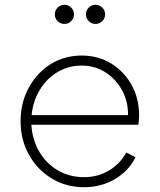

<svg xmlns="http://www.w3.org/2000/svg" viewBox="-20 -770 667 802"><path d="M331 12Q402 12 459.5 -21.5Q517 -55 546 -113L508 -133Q480 -84 434 -57Q388 -30 331 -30Q270 -30 221.5 -58.5Q173 -87 144 -136.5Q115 -186 111 -249H558Q561 -272 561 -288Q561 -359 529.5 -415.5Q498 -472 444 -505Q390 -538 321 -538Q249 -538 191.5 -502Q134 -466 100 -403.5Q66 -341 66 -263Q66 -186 101 -123.5Q136 -61 196 -24.5Q256 12 331 12ZM321 -496Q376 -496 419.5 -468.5Q463 -441 489 -394.5Q515 -348 515 -289H112Q118 -348 146.5 -395Q175 -442 220.5 -469Q266 -496 321 -496ZM249 -670Q265 -670 277 -681.5Q289 -693 289 -710Q289 -727 277 -738.5Q265 -750 249 -750Q233 -750 221 -738.5Q209 -727 209 -710Q209 -693 221 -681.5Q233 -670 249 -670ZM379 -670Q395 -670 407 -681.5Q419 -693 419 -710Q419 -727 407 -738.5Q395 -750 379 -750Q363 -750 351 -738.5Q339 -727 339 -710Q339 -693 351 -681.5Q363 -670 379 -670Z"/></svg>

Font: Plus Jakarta Sans ExtraLight
Style: Regular
Weight: 200
Designer: Gumpita Rahayu
Foundry: Tokotype
Version: Version 2.004; ttfautohint (v1.8.3)